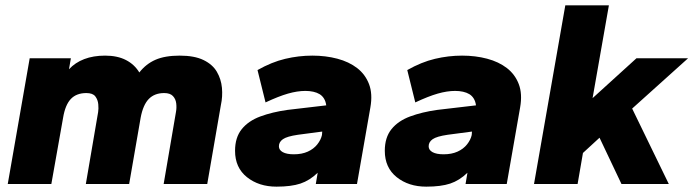

<svg xmlns="http://www.w3.org/2000/svg" viewBox="-20 -688 2593 718"><path d="M9 0 91 -470H245L238 -429Q261 -454 295 -467Q329 -480 373 -480Q419 -480 451 -463.5Q483 -447 501 -417Q526 -449 561.5 -464.5Q597 -480 652 -480Q707 -480 741 -463.5Q775 -447 791 -419.5Q807 -392 810 -359.5Q813 -327 806 -295L755 0H592L638 -269Q641 -285 639 -301.5Q637 -318 626.5 -329Q616 -340 594 -340Q558 -340 536.5 -318Q515 -296 506 -248L463 0H301L347 -269Q349 -281 347.5 -298Q346 -315 336.5 -327.5Q327 -340 303 -340Q266 -340 245 -318Q224 -296 216 -248L172 0Z M1014 10Q948 10 903.5 -25.5Q859 -61 859 -124Q859 -174 884 -205Q909 -236 953.5 -252.5Q998 -269 1055 -277L1200 -294Q1198 -309 1191.5 -319.5Q1185 -330 1175 -336Q1165 -342 1151.5 -345Q1138 -348 1122 -348Q1092 -348 1057 -338Q1022 -328 973 -305L943 -426Q996 -456 1046.5 -468Q1097 -480 1148 -480Q1198 -480 1241.5 -468.5Q1285 -457 1315.5 -433.5Q1346 -410 1360 -373.5Q1374 -337 1365 -286L1315 0H1161L1168 -42Q1138 -13 1103.5 -1.5Q1069 10 1014 10ZM1079 -111Q1109 -111 1131 -121Q1153 -131 1166.5 -148Q1180 -165 1184 -183L1185 -196L1094 -184Q1053 -178 1038 -167.5Q1023 -157 1023 -141Q1023 -127 1037.5 -119Q1052 -111 1079 -111Z M1574 10Q1508 10 1463.5 -25.5Q1419 -61 1419 -124Q1419 -174 1444 -205Q1469 -236 1513.5 -252.5Q1558 -269 1615 -277L1760 -294Q1758 -309 1751.5 -319.5Q1745 -330 1735 -336Q1725 -342 1711.5 -345Q1698 -348 1682 -348Q1652 -348 1617 -338Q1582 -328 1533 -305L1503 -426Q1556 -456 1606.5 -468Q1657 -480 1708 -480Q1758 -480 1801.5 -468.5Q1845 -457 1875.5 -433.5Q1906 -410 1920 -373.5Q1934 -337 1925 -286L1875 0H1721L1728 -42Q1698 -13 1663.5 -1.5Q1629 10 1574 10ZM1639 -111Q1669 -111 1691 -121Q1713 -131 1726.5 -148Q1740 -165 1744 -183L1745 -196L1654 -184Q1613 -178 1598 -167.5Q1583 -157 1583 -141Q1583 -127 1597.5 -119Q1612 -111 1639 -111Z M1977 0 2094 -668H2257L2196 -321L2360 -470H2553L2344 -282L2481 0H2304L2222 -173L2160 -116L2140 0Z"/></svg>

Font: Gantari ExtraBold
Style: Italic
Weight: 800
Italic angle: -10°
Designer: Anugrah Pasau
Foundry: Lafontype
Version: Version 1.000